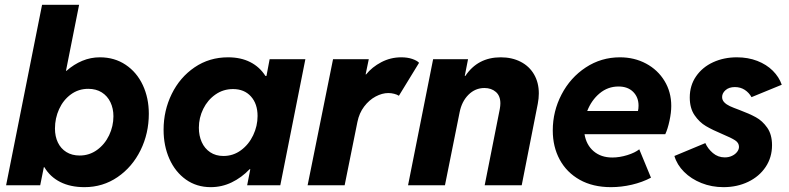

<svg xmlns="http://www.w3.org/2000/svg" viewBox="-20 -772 3286 800"><path d="M155.3 -752H309.6L254.9 -477.1H257.3Q287.6 -503.9 322.8 -518.6Q357.9 -533.2 396 -533.2Q457 -533.2 503.4 -502.2Q549.8 -471.2 575 -417.5Q600.1 -363.8 600.1 -297.9Q600.1 -216.3 565.7 -146.2Q531.2 -76.2 470 -34.2Q408.7 7.8 332 7.8Q273.4 7.8 231 -13.7Q188.5 -35.2 165 -75.2H162.6L147.5 0H5.4ZM452.6 -287.6Q452.6 -319.8 440.2 -345.9Q427.7 -372.1 404.1 -387Q380.4 -401.9 347.7 -401.9Q307.1 -401.9 275.4 -378.7Q243.7 -355.5 226.3 -317.4Q209 -279.3 209 -236.3Q209 -203.6 221.2 -178.2Q233.4 -152.8 256.6 -138.4Q279.8 -124 312 -124Q352.1 -124 384.3 -147.2Q416.5 -170.4 434.6 -208.3Q452.6 -246.1 452.6 -287.6Z M661.6 -231.4Q661.6 -311.5 695.6 -380.6Q729.5 -449.7 790.8 -491.5Q852.1 -533.2 930.2 -533.2Q983.4 -533.2 1022.7 -513.2Q1062 -493.2 1085.9 -455.6H1090.3L1103.5 -525.4H1252.4L1147.9 0H1009.8L1022.9 -66.9H1020Q986.3 -31.7 945.3 -12Q904.3 7.8 857.9 7.8Q799.3 7.8 754.6 -23.9Q710 -55.7 685.8 -110.1Q661.6 -164.6 661.6 -231.4ZM1053.2 -288.6Q1053.2 -339.4 1025.6 -370.1Q998 -400.9 950.7 -400.9Q910.2 -400.9 877.7 -378.2Q845.2 -355.5 826.9 -318.4Q808.6 -281.2 808.6 -239.7Q808.6 -206.5 820.6 -179.9Q832.5 -153.3 855.7 -137.7Q878.9 -122.1 911.1 -122.1Q951.7 -122.1 984.1 -146Q1016.6 -169.9 1034.9 -208.5Q1053.2 -247.1 1053.2 -288.6Z M1367.7 -525.4H1516.6L1503.4 -461.9H1505.4Q1530.3 -492.7 1568.8 -512.9Q1607.4 -533.2 1651.9 -533.2Q1677.7 -533.2 1697.8 -526.4Q1717.8 -519.5 1726.1 -510.3L1642.1 -373Q1634.8 -377.9 1622.6 -381.1Q1610.4 -384.3 1598.1 -384.3Q1572.3 -384.3 1545.2 -369.9Q1518.1 -355.5 1497.3 -328.1Q1476.6 -300.8 1469.2 -263.7L1416 0H1261.7Z M1784.7 -525.4H1930.2L1916.5 -455.6H1918.9Q1970.7 -533.2 2066.4 -533.2Q2113.3 -533.2 2149.4 -514.6Q2185.5 -496.1 2205.3 -461.9Q2225.1 -427.7 2225.1 -382.8Q2225.1 -362.3 2220.7 -339.4L2153.8 0H1999.5L2062.5 -317.9Q2064.9 -331.5 2064.9 -341.3Q2064.9 -372.6 2046.1 -388.9Q2027.3 -405.3 1998.5 -405.3Q1960 -405.3 1931.9 -377.2Q1903.8 -349.1 1895 -303.7L1834 0H1680.2Z M2283.2 -228.5Q2283.2 -308.1 2319.8 -378.4Q2356.4 -448.7 2420.7 -491Q2484.9 -533.2 2563 -533.2Q2623 -533.2 2671.9 -507.1Q2720.7 -481 2748.8 -434.8Q2776.9 -388.7 2776.9 -330.6Q2776.9 -302.7 2769.5 -268.6Q2762.2 -234.4 2752 -212.9H2415.5Q2422.9 -168 2453.6 -141.8Q2484.4 -115.7 2531.2 -115.7Q2561.5 -115.7 2593.8 -125.7Q2626 -135.7 2643.6 -149.9L2692.4 -31.7Q2656.7 -12.7 2612.8 -2.4Q2568.8 7.8 2525.9 7.8Q2450.2 7.8 2395.5 -22.9Q2340.8 -53.7 2312 -107.2Q2283.2 -160.6 2283.2 -228.5ZM2638.2 -309.6Q2640.6 -319.3 2640.6 -332Q2640.6 -366.7 2618.2 -389.2Q2595.7 -411.6 2557.1 -411.6Q2512.7 -411.6 2478.5 -383.1Q2444.3 -354.5 2426.8 -309.6Z M2790 -122.1 2918.9 -175.8Q2929.2 -152.3 2950.4 -134.3Q2971.7 -116.2 3000 -116.2Q3016.6 -116.2 3030 -122.6Q3043.5 -128.9 3051.3 -139.2Q3059.1 -149.4 3059.1 -160.2Q3059.1 -176.8 3043 -187.3Q3026.9 -197.8 2990.7 -212.9Q2948.7 -230.5 2921.4 -246.6Q2894 -262.7 2874 -292Q2854 -321.3 2854 -365.7Q2854 -416 2880.4 -454.1Q2906.7 -492.2 2951.4 -512.7Q2996.1 -533.2 3050.3 -533.2Q3096.7 -533.2 3135.3 -518.3Q3173.8 -503.4 3200 -477.3Q3226.1 -451.2 3237.3 -418.9L3111.3 -367.2Q3101.1 -385.7 3083.3 -397.5Q3065.4 -409.2 3042 -409.2Q3017.6 -409.2 3003.2 -396.5Q2988.8 -383.8 2988.8 -367.7Q2988.8 -355 2997.8 -345.7Q3006.8 -336.4 3021 -329.8Q3035.2 -323.2 3060.5 -314Q3102.5 -298.3 3129.6 -283.4Q3156.7 -268.6 3176.8 -240Q3196.8 -211.4 3196.8 -167Q3196.8 -116.2 3170.2 -76.4Q3143.6 -36.6 3097.4 -14.4Q3051.3 7.8 2994.6 7.8Q2945.3 7.8 2902.6 -9.3Q2859.9 -26.4 2830.3 -55.9Q2800.8 -85.4 2790 -122.1Z"/></svg>

Font: Reddit Sans Chocolate ExBold
Style: Italic
Weight: 800
Italic angle: -11.25°
Designer: Stephen Hutchings
Version: Version 1.013